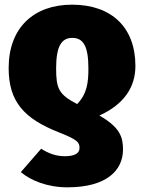

<svg xmlns="http://www.w3.org/2000/svg" viewBox="-20 -574 616 821"><path d="M405 -80C511 -128 559 -202 559 -292C559 -456 458 -554 288 -554C125 -554 17 -456 17 -283C17 -140 82 -67 232 -8C313 24 320 35 320 59C320 80 302 94 257 94C218 94 186 81 156 62L69 162C111 197 181 227 268 227C438 227 506 153 506 65C506 11 492 -30 405 -80ZM220 -282C220 -376 243 -412 289 -412C337 -412 358 -375 358 -282C358 -222 353 -174 310 -129C231 -170 220 -195 220 -282Z"/></svg>

Font: Fira Sans Heavy
Style: Regular
Weight: 900
Designer: bBox Type GmbH & Carrois Corporate GbR & Edenspiekermann AG
Foundry: bBox Type GmbH & Carrois Corporate GbR & Edenspiekermann AG
Version: Version 4.300;PS 004.300;hotconv 1.0.88;makeotf.lib2.5.64775